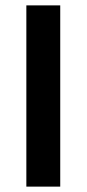

<svg xmlns="http://www.w3.org/2000/svg" viewBox="-20 -694 322 714"><path d="M78 0V-674H204V0Z"/></svg>

Font: Hind SemiBold
Style: Regular
Weight: 600
Designer: Manushi Parikh, Satya Rajpurohit
Foundry: Indian Type Foundry
Version: Version 2.001;PS 1.0;hotconv 1.0.79;makeotf.lib2.5.61930; tt